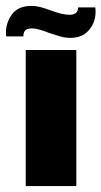

<svg xmlns="http://www.w3.org/2000/svg" viewBox="-43 -629 343 649"><path d="M44 -460H215V0H44ZM280 -589Q280 -553 257.5 -527Q235 -501 195 -501Q178 -501 162 -505.5Q146 -510 122 -518Q85 -533 65 -533Q48 -533 42 -526Q36 -519 36 -506H-22L-23 -518Q-23 -553 -2 -581Q19 -609 62 -609Q78 -609 92 -605.5Q106 -602 128 -594Q167 -579 192 -579Q221 -579 221 -604H279Q280 -599 280 -589Z"/></svg>

Font: Lalezar
Style: Regular
Weight: 400
Designer: Borna Izadpanah
Foundry: Borna Izadpanah
Version: Version 1.003